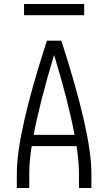

<svg xmlns="http://www.w3.org/2000/svg" viewBox="-20 -938 540 958"><path d="M64 0V-74Q64 -273 214 -735H286Q436 -273 436 -74V0H374V-74Q374 -130 362 -209H138Q126 -130 126 -74V0ZM148 -265H352Q322 -426 250 -664Q178 -426 148 -265ZM100 -862V-918H400V-862Z"/></svg>

Font: Iosevka SS01 Light
Style: Regular
Weight: 300
Monospace: yes
Designer: Belleve Invis
Foundry: Belleve Invis
Version: 2.3.3; ttfautohint (v1.8.3)